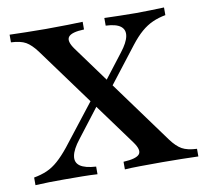

<svg xmlns="http://www.w3.org/2000/svg" viewBox="-68 -644 765 718"><g transform="rotate(-10 314.5 -285.5)"><path d="M350 0V-29Q399.2 -31.5 410.9 -46.4Q422.6 -61.3 399.2 -93.5L109.7 -489.5Q88.7 -517.7 69 -529Q49.2 -540.3 12.9 -541.9V-571Q40.3 -570.2 75.4 -569.4Q110.5 -568.5 150 -568.5Q198.4 -568.5 233.1 -569.4Q267.7 -570.2 290.3 -571V-541.9Q242.7 -540.3 231 -525Q219.4 -509.7 242.7 -477.4L531.5 -81.5Q552.4 -53.2 572.6 -41.9Q592.7 -30.6 629 -29V0Q601.6 -0.8 566.5 -1.6Q531.5 -2.4 491.9 -2.4Q443.5 -2.4 408.1 -2Q372.6 -1.6 350 0ZM10.5 0V-29Q37.9 -33.9 60.1 -43.5Q82.3 -53.2 102.8 -71.4Q123.4 -89.5 146.8 -118.5L279 -287.9L302.4 -271L202.4 -141.1Q175.8 -107.3 171.4 -82.7Q166.9 -58.1 185.5 -44.8Q204 -31.5 246 -29V0Q221.8 -1.6 189.1 -2Q156.5 -2.4 117.7 -2.4Q88.7 -2.4 63.7 -2Q38.7 -1.6 10.5 0ZM339.5 -291.9 313.7 -306.5 411.3 -433.1Q437.1 -466.1 441.5 -489.9Q446 -513.7 429 -527Q412.1 -540.3 372.6 -541.9V-571Q400.8 -570.2 431 -569.4Q461.3 -568.5 492.7 -568.5Q521.8 -568.5 546.8 -569.4Q571.8 -570.2 599.2 -571V-541.9Q572.6 -537.1 550 -527Q527.4 -516.9 506.9 -499.2Q486.3 -481.5 463.7 -452.4Z"/></g></svg>

Font: Playfair SemiBold
Style: Regular
Weight: 600
Designer: Claus Eggers Sørensen
Foundry: Claus Eggers Sørensen
Version: Version 2.001;gftools[0.9.30]